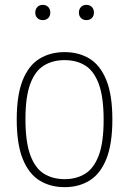

<svg xmlns="http://www.w3.org/2000/svg" viewBox="-20 -763 532 792"><path d="M246.5 9Q187.5 9 143 -18.5Q98.5 -46 73.8 -107.5Q49 -169 49 -270Q49 -370.5 73.5 -431.8Q98 -493 142.5 -520.5Q187 -548 246.5 -548Q305.5 -548 349.8 -520.8Q394 -493.5 418.8 -432.2Q443.5 -371 443.5 -270Q443.5 -169.5 419 -108Q394.5 -46.5 350.2 -18.8Q306 9 246.5 9ZM246.5 -24Q295.5 -24 331.5 -46.5Q367.5 -69 387.5 -122.2Q407.5 -175.5 407.5 -268.5Q407.5 -362.5 387.5 -416.5Q367.5 -470.5 331.5 -492.8Q295.5 -515 246.5 -515Q197.5 -515 161.2 -492.8Q125 -470.5 105 -417.5Q85 -364.5 85 -272Q85 -177.5 105 -123.2Q125 -69 161.2 -46.5Q197.5 -24 246.5 -24ZM336.5 -680Q323 -680 314.2 -688.5Q305.5 -697 305.5 -711Q305.5 -725.5 314.2 -734.2Q323 -743 336.5 -743Q350 -743 358.8 -734.2Q367.5 -725.5 367.5 -711Q367.5 -697 358.8 -688.5Q350 -680 336.5 -680ZM156.5 -680Q143 -680 134.2 -688.5Q125.5 -697 125.5 -711Q125.5 -725.5 134.2 -734.2Q143 -743 156.5 -743Q170 -743 178.8 -734.2Q187.5 -725.5 187.5 -711Q187.5 -697 178.8 -688.5Q170 -680 156.5 -680Z"/></svg>

Font: Encode Sans SemiCondensed SemiCondensed Thin
Style: Regular
Weight: 100
Width: 4
Designer: Multiple Designers
Foundry: Impallari Type
Version: Version 3.000; ttfautohint (v1.8.3) -l 8 -r 50 -G 200 -x 14 